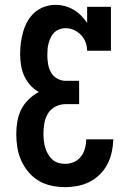

<svg xmlns="http://www.w3.org/2000/svg" viewBox="-20 -763 540 791"><path d="M248 8Q220 8 192 2Q164 -4 140 -18Q116 -32 97.5 -54Q79 -76 67.5 -101.5Q56 -127 51.5 -155Q47 -183 47 -211Q47 -237 51.5 -263Q56 -289 67.5 -312Q79 -335 98 -353.5Q117 -372 140 -384Q120 -395 104.5 -412.5Q89 -430 79.5 -451Q70 -472 66.5 -495Q63 -518 63 -541Q63 -564 66 -587Q69 -610 75.5 -632.5Q82 -655 93.5 -675.5Q105 -696 122.5 -711.5Q140 -727 162.5 -735Q185 -743 208 -743Q228 -743 247 -738Q266 -733 283 -723Q300 -713 314 -699Q328 -685 339 -668V-735H437V-554H339Q339 -572 332.5 -589Q326 -606 313.5 -619Q301 -632 284.5 -639.5Q268 -647 250 -647Q237 -647 225 -642.5Q213 -638 204 -629.5Q195 -621 189.5 -609.5Q184 -598 180.5 -586Q177 -574 176 -561.5Q175 -549 175 -536Q175 -518 178 -499.5Q181 -481 190 -465Q199 -449 215.5 -439.5Q232 -430 250 -430H306V-334H250Q229 -334 209 -324Q189 -314 178 -296Q167 -278 163 -256.5Q159 -235 159 -213Q159 -199 160.5 -184.5Q162 -170 166 -156Q170 -142 177 -129.5Q184 -117 194.5 -107Q205 -97 219 -92.5Q233 -88 248 -88Q267 -88 284.5 -95.5Q302 -103 313.5 -118Q325 -133 330 -151.5Q335 -170 335 -189H447Q446 -163 440.5 -137Q435 -111 423 -87.5Q411 -64 392 -45Q373 -26 349.5 -14Q326 -2 300 3Q274 8 248 8Z"/></svg>

Font: Iosevka Curly Slab
Style: Bold
Weight: 700
Monospace: yes
Designer: Belleve Invis
Foundry: Belleve Invis
Version: Version 22.1.2; ttfautohint (v1.8.4)